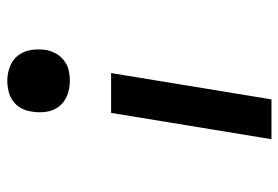

<svg xmlns="http://www.w3.org/2000/svg" viewBox="-142 -634 783 540"><g transform="rotate(90 250.0 -363.5)"><path d="M185 -284 259 -735H371L297 -284ZM207 8Q186 8 166.5 0.5Q147 -7 135 -23Q123 -39 120 -59.5Q117 -80 120 -101Q123 -116 130.5 -129.5Q138 -143 151 -152.5Q164 -162 178.5 -165Q193 -168 207 -168Q228 -168 247.5 -160.5Q267 -153 279 -137.5Q291 -122 294 -101Q297 -80 293 -59Q291 -44 283.5 -30.5Q276 -17 263.5 -8Q251 1 236 4.5Q221 8 207 8Z"/></g></svg>

Font: Iosevka Curly
Style: Bold Italic
Weight: 700
Italic angle: -9°
Monospace: yes
Designer: Belleve Invis
Foundry: Belleve Invis
Version: Version 22.1.2; ttfautohint (v1.8.4)